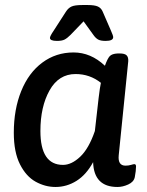

<svg xmlns="http://www.w3.org/2000/svg" viewBox="-20 -738 585 765"><path d="M35 -209Q35 -302 64.5 -375Q94 -448 148.5 -488.5Q203 -529 273 -529Q342 -529 398 -476Q408 -504 417 -514Q426 -524 449 -525H457Q477 -525 484.5 -517.5Q492 -510 491 -494L453 -119Q449 -78 480 -78Q492 -78 502 -81Q512 -84 515 -84Q522 -84 522 -75Q522 -58 517 -32Q513 -13 491 -3Q469 7 448 7Q354 7 351 -92Q324 -42 285 -17.5Q246 7 201 7Q160 7 122 -14Q84 -35 59.5 -83.5Q35 -132 35 -209ZM358 -216 373 -348Q378 -390 382 -408Q338 -443 281 -443Q214 -443 177.5 -378Q141 -313 141 -216Q141 -81 231 -81Q265 -81 299.5 -113.5Q334 -146 358 -216ZM179 -587Q179 -594 194 -616L243 -692Q252 -706 265 -712Q278 -718 309 -718H329Q357 -718 370 -712Q383 -706 389 -692L422 -616Q431 -596 431 -590Q431 -575 401 -575Q381 -575 371 -580.5Q361 -586 352 -599L313 -653L261 -599Q248 -586 237.5 -580.5Q227 -575 207 -575Q179 -575 179 -587Z"/></svg>

Font: Asap-MediumItalic
Style: Italic
Weight: 500
Italic angle: -6°
Designer: Pablo Cosgaya
Foundry: Omnibus-Type
Version: Version 2.000; ttfautohint (v1.8)